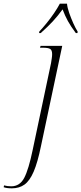

<svg xmlns="http://www.w3.org/2000/svg" viewBox="-154 -786 443 1046"><path d="M-89 240Q-104 240 -114.5 238.5Q-125 237 -134 234L-132 224Q-114 229 -93 229Q-46 229 -22 183Q2 137 24 31L124 -442Q126 -456 128 -468Q130 -480 130 -491Q130 -513 119 -519.5Q108 -526 80 -526H64L67 -536H185L69 11Q51 99 29.5 149Q8 199 -20.5 219.5Q-49 240 -89 240ZM60 -614Q78 -633 100 -660Q122 -687 141 -715Q160 -743 172 -766H211Q213 -744 223 -715.5Q233 -687 245 -660Q257 -633 269 -614L268 -606H259Q232 -642 216 -671Q200 -700 187 -735Q160 -698 133.5 -669.5Q107 -641 68 -606H59Z"/></svg>

Font: Noto Serif Display Condensed ExtraLight
Style: Italic
Weight: 200
Width: 3
Italic angle: -12°
Designer: Monotype Design Team
Foundry: Monotype Imaging Inc.
Version: Version 2.009